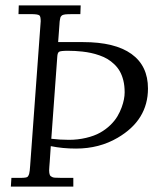

<svg xmlns="http://www.w3.org/2000/svg" viewBox="-20 -687 595 707"><path d="M91.1 -77.9 129.9 -608.9Q129.9 -626.7 125 -630.4Q119.1 -635 94 -635H48.1L49.1 -667H277.1L275.9 -635Q257.8 -635 246.7 -635Q235.6 -635 229 -634.6Q222.4 -634.3 220.1 -634Q217.8 -633.8 213.5 -632.6Q209.2 -631.3 208.3 -630.5Q207.3 -629.6 205 -627Q202.6 -624.3 202.4 -622.3Q202.1 -620.4 201 -616Q200 -611.6 199.7 -608Q199.5 -604.5 199 -597.9L194.1 -532H285.9Q403.3 -532 464.1 -488.3Q524.9 -444.6 524.9 -361.1Q524.9 -244.9 413.3 -179.7Q345.5 -139.9 260 -139.9Q210 -139.9 167 -148.9L163.1 -91.1Q162.6 -82.3 161.7 -73.5Q160.9 -64.7 160.9 -59.4Q160.9 -54.2 161.6 -49.9Q162.4 -45.7 163.6 -42.6Q164.8 -39.6 167.8 -37.6Q170.9 -35.6 173.7 -34.4Q176.5 -33.2 182.1 -32.7Q190.9 -32 207 -32H250V0H20L22 -32H54.9Q78.4 -32 82 -36.4Q85.7 -40.8 87.4 -47.1Q89.8 -55.9 91.1 -77.9ZM168.9 -176Q201.2 -172.1 233.8 -172.1Q266.4 -172.1 296.9 -179.3Q327.4 -186.5 348.5 -198.4Q369.6 -210.2 386.1 -226.2Q402.6 -242.2 412.2 -258.4Q421.9 -274.7 428.2 -292.2Q439 -322 439 -346.9Q439 -371.8 434.1 -391.1Q429.2 -410.4 421.1 -424.6Q413.1 -438.7 400.9 -450.3Q388.7 -461.9 375.9 -469.6Q363 -477.3 346.6 -483Q330.1 -488.8 315.4 -491.9Q300.8 -495.1 283.2 -497.1Q257.1 -500 230.2 -500Q203.4 -500 197.5 -496.3Q191.7 -492.7 190.9 -478Z"/></svg>

Font: Linden Hill
Style: Italic
Weight: 400
Italic angle: -5.60001°
Version: Version 1.201